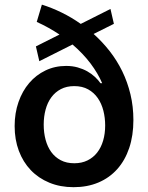

<svg xmlns="http://www.w3.org/2000/svg" viewBox="-20 -789 633 821"><path d="M380.3 -643.8Q417.6 -610.4 448.9 -570.5Q480.1 -530.5 502.7 -484.4Q525.2 -438.2 537.8 -385.8Q550.4 -333.5 550.4 -275.6Q550.4 -209.2 532.5 -156.1Q514.6 -103 481.2 -65.7Q447.8 -28.4 400.6 -8.5Q353.3 11.4 294.7 11.4Q237.6 11.4 191.1 -7.8Q144.5 -27 111.5 -61.6Q78.5 -96.2 60.5 -144.2Q42.6 -192.1 42.6 -250Q42.6 -305.4 59.1 -352.6Q75.6 -399.9 104.9 -434.1Q134.2 -468.4 174.5 -487.7Q214.8 -507.1 262.8 -507.1Q289.8 -507.1 312.3 -500.7Q334.9 -494.3 353.2 -484Q371.4 -473.7 385.7 -460.4Q399.9 -447.1 409.8 -433.2H416.9Q398.8 -475.5 367 -517.8Q335.2 -560 290.1 -598.7L148.1 -527.3L133.5 -590.6L234.4 -641.3Q212 -656.2 187.9 -669.7Q163.7 -683.2 137.1 -695.3L159.1 -769.2Q202.1 -755.7 244.1 -735.1Q286.2 -714.5 325.3 -686.8L452.4 -750.7L467 -687.1ZM297.6 -90.9Q329.5 -90.9 354 -103Q378.6 -115.1 395.4 -136.5Q412.3 -158 421 -187.7Q429.7 -217.3 429.7 -252.5Q429.7 -285.2 422.1 -315.5Q414.4 -345.9 398.3 -369.3Q382.1 -392.8 357.1 -406.8Q332 -420.8 297.6 -420.8Q264.9 -420.8 240.4 -408Q215.9 -395.2 199.6 -373Q183.2 -350.9 175.1 -320.8Q166.9 -290.8 166.9 -256Q166.9 -221.6 174.9 -191.6Q182.9 -161.6 199 -139.2Q215.2 -116.8 239.7 -103.9Q264.2 -90.9 297.6 -90.9Z"/></svg>

Font: Interop SemBd
Style: Regular
Weight: 600
Designer: Rasmus Andersson, Google, Jang Haemin
Foundry: jhaemin
Version: Version 1.008